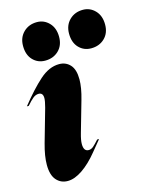

<svg xmlns="http://www.w3.org/2000/svg" viewBox="-113 -804 680 887"><g transform="rotate(-15 226.5 -361.0)"><path d="M200 -520Q232 -520 252.5 -497.5Q273 -475 273 -428Q273 -388 257 -333L215 -186Q206 -155 206 -136Q206 -101 230 -101Q242 -101 252.5 -110Q263 -119 280 -138H289Q283 -131 246 -85.5Q209 -40 171 -14Q133 12 100 12Q67 12 46 -12Q25 -36 25 -85Q25 -127 41 -184L86 -342Q94 -372 94 -386Q94 -412 73 -412Q59 -412 46 -401.5Q33 -391 15 -370H6Q61 -439 106.5 -479.5Q152 -520 200 -520ZM61 -644Q61 -684 86.5 -709Q112 -734 151 -734Q185 -734 209 -709Q233 -684 233 -642Q233 -601 207.5 -576.5Q182 -552 143 -552Q108 -552 84.5 -576.5Q61 -601 61 -644ZM371 -734Q405 -734 429 -709Q453 -684 453 -642Q453 -601 427.5 -576.5Q402 -552 363 -552Q328 -552 304.5 -576.5Q281 -601 281 -644Q281 -684 306.5 -709Q332 -734 371 -734Z"/></g></svg>

Font: Nyght Serif Dark Italic
Style: Regular
Weight: 800
Italic angle: -16°
Designer: Maksym Kobuzan
Version: Version 0.400